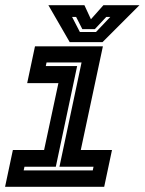

<svg xmlns="http://www.w3.org/2000/svg" viewBox="-20 -718 556 738"><path d="M-0.5 0 29.5 -141.5H149.5L204.5 -398.5H84.5L114.5 -540H375.5L290.5 -141.5H410.5L380.5 0ZM71 -63H336.5L339.5 -77H208.5L293.5 -478H159L156 -464H276.5L194.5 -77H74ZM248 -556 166 -698H304.5L329.5 -644L377.5 -698H516L374 -556ZM287 -595H349L404 -653H388.5L344.5 -606H296.5L272.5 -653H257Z"/></svg>

Font: Tourney Thin
Style: Italic
Weight: 100
Italic angle: -12°
Designer: Tyler Finck
Foundry: Etcetera Type Co
Version: Version 1.015